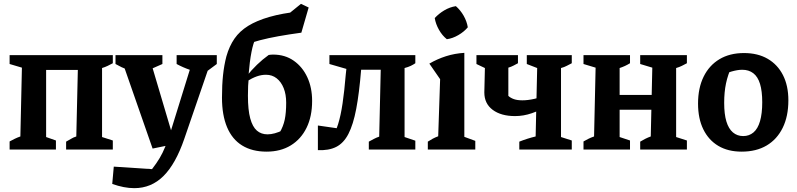

<svg xmlns="http://www.w3.org/2000/svg" viewBox="-20 -778 4149 999"><path d="M30 0V-42Q43 -49 56 -55.5Q69 -62 86 -68L94 -426L30 -445V-491H567V-449Q554 -442 540.5 -435.5Q527 -429 511 -424V-65L567 -47V0H324V-41Q336 -47 348.5 -55Q361 -63 377 -68L385 -414H220V-65L271 -47V0Z M564 179 572 89 771 102Q795 71 811 44Q827 17 839 -13Q851 -43 864 -81L988 -481H1085L939 -56Q894 75 830.5 138Q767 201 679 201Q652 201 623.5 195.5Q595 190 564 179ZM774 -5 608 -481H757L891 -29ZM714 -396Q679 -402 645.5 -414.5Q612 -427 581 -445V-491H825V-445ZM1042 -396Q1005 -402 968.5 -414.5Q932 -427 899 -445V-491H1108V-445Z M1367 11Q1292 11 1240 -21Q1188 -53 1161.5 -116Q1135 -179 1135 -270Q1135 -336 1140.5 -387.5Q1146 -439 1158 -485Q1173 -538 1200 -577Q1227 -616 1271.5 -643.5Q1316 -671 1382 -690Q1448 -709 1541 -719L1548 -608Q1482 -599 1429 -589.5Q1376 -580 1332 -568.5Q1288 -557 1250 -542L1311 -579Q1298 -556 1288.5 -507.5Q1279 -459 1273 -386L1274 -371Q1272 -351 1271 -330.5Q1270 -310 1270 -280Q1270 -206 1282 -162Q1294 -118 1316.5 -98.5Q1339 -79 1372 -79Q1390 -79 1410 -84.5Q1430 -90 1453 -101L1435 -88Q1454 -120 1461.5 -155.5Q1469 -191 1469 -244Q1469 -287 1456 -319.5Q1443 -352 1419.5 -370.5Q1396 -389 1364 -389Q1340 -389 1316 -380.5Q1292 -372 1263 -354L1261 -379Q1288 -413 1317 -441Q1346 -469 1378 -492Q1384 -493 1389.5 -493.5Q1395 -494 1401 -494Q1463 -494 1508.5 -462Q1554 -430 1579 -376Q1604 -322 1604 -253Q1604 -172 1575 -113Q1546 -54 1493 -21.5Q1440 11 1367 11ZM1548 -608 1398 -638 1546 -758 1586 -739Z M1634 3V-125L1759 -107L1706 -62Q1725 -87 1739 -131.5Q1753 -176 1762.5 -240.5Q1772 -305 1779 -390L1789 -481L1839 -403L1694 -445V-491H2141V-449Q2131 -442 2117.5 -435.5Q2104 -429 2085 -424V-65L2141 -46V0H1899V-41Q1914 -49 1926 -55.5Q1938 -62 1953 -67L1961 -415H1859Q1849 -293 1833.5 -211.5Q1818 -130 1793 -81.5Q1768 -33 1729 -13.5Q1690 6 1634 3Z M2206 0V-41Q2218 -49 2231 -56Q2244 -63 2260 -69L2270 -366L2214 -447Q2255 -471 2300.5 -485.5Q2346 -500 2396 -503V-66L2453 -45V0ZM2352 -746Q2376 -725 2392.5 -696Q2409 -667 2414 -636Q2395 -613 2365 -595.5Q2335 -578 2305 -574Q2281 -593 2264 -623Q2247 -653 2242 -684Q2263 -707 2291.5 -724Q2320 -741 2352 -746Z M2682 0V-41Q2702 -49 2724 -56Q2746 -63 2767 -68L2775 -424L2721 -445V-491H2955V-449Q2941 -442 2929 -435.5Q2917 -429 2899 -424V-65L2955 -47V0ZM2660 -174Q2587 -174 2543.5 -206.5Q2500 -239 2500 -297L2503 -424L2459 -445V-491H2675V-449Q2664 -443 2651.5 -436.5Q2639 -430 2625 -426V-279Q2637 -268 2654.5 -262Q2672 -256 2698 -256Q2756 -256 2833 -287L2832 -229Q2791 -204 2747.5 -189Q2704 -174 2660 -174Z M3311 0V-41Q3324 -49 3338 -56Q3352 -63 3366 -68L3374 -426L3311 -445V-491H3554V-449Q3541 -442 3528 -435.5Q3515 -429 3498 -424V-65L3554 -47V0ZM3016 0V-42Q3028 -49 3041 -55.5Q3054 -62 3071 -68L3079 -426L3016 -445V-491H3258V-449Q3245 -441 3232 -435Q3219 -429 3204 -424V-65L3258 -47V0ZM3147 -207V-284H3436V-207Z M3839 11Q3768 11 3717.5 -19Q3667 -49 3639.5 -105Q3612 -161 3612 -239Q3612 -320 3641 -379Q3670 -438 3723.5 -470Q3777 -502 3851 -502Q3923 -502 3974.5 -472Q4026 -442 4054 -387Q4082 -332 4082 -256Q4082 -173 4052.5 -113Q4023 -53 3969 -21Q3915 11 3839 11ZM3847 -70Q3878 -70 3900.5 -89Q3923 -108 3934.5 -147.5Q3946 -187 3946 -246Q3946 -304 3934.5 -341.5Q3923 -379 3899.5 -397Q3876 -415 3842 -415Q3818 -415 3786.5 -406Q3755 -397 3708 -379L3787 -432Q3767 -389 3757.5 -344Q3748 -299 3748 -243Q3748 -184 3759.5 -146Q3771 -108 3793.5 -89Q3816 -70 3847 -70Z"/></svg>

Font: Piazzolla 24pt
Style: Bold
Weight: 700
Designer: Juan Pablo del Peral
Foundry: Huerta Tipografica
Version: Version 2.005